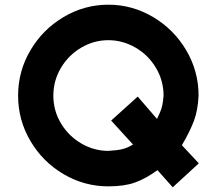

<svg xmlns="http://www.w3.org/2000/svg" viewBox="-20 -767 923 817"><path d="M676 -360Q676 -424 643.5 -478.5Q611 -533 556.5 -564.5Q502 -596 441 -596Q380 -596 326 -564.5Q272 -533 239.5 -478.5Q207 -424 207 -360Q207 -296 239.5 -242Q272 -188 326 -156.5Q380 -125 441 -125Q479 -127 501 -132.5Q523 -138 546 -152L453 -254L566 -356L648 -261Q651 -267 659 -284.5Q667 -302 670.5 -318.5Q674 -335 676 -360ZM441 -747Q543 -747 631.5 -694.5Q720 -642 772.5 -553Q825 -464 825 -360Q822 -298 805.5 -253.5Q789 -209 754 -149L826 -72L715 30L650 -43Q599 -6 553.5 10Q508 26 441 26Q339 26 250.5 -26Q162 -78 109.5 -167Q57 -256 57 -360Q57 -464 109.5 -553Q162 -642 250.5 -694.5Q339 -747 441 -747Z"/></svg>

Font: SUIT Heavy
Style: Regular
Weight: 900
Designer: Sunn Youn; Korean Glyphs from Source Han Sans (Sandoll Communications; Soo-young Jang, Joo-yeon Kang)
Foundry: Sunn
Version: Version 1.006